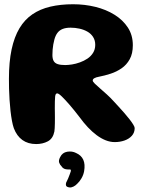

<svg xmlns="http://www.w3.org/2000/svg" viewBox="-20 -640 672 881"><path d="M146 21Q108.5 21 82.8 2.5Q57 -16 43.5 -51.5Q38.5 -65.5 34.8 -86Q31 -106.5 28.2 -131.2Q25.5 -156 23.8 -182Q22 -208 21.5 -233Q21 -258 21 -278.5Q21 -355.5 33.2 -413Q45.5 -470.5 69.2 -510.2Q93 -550 128.5 -574.2Q164 -598.5 211 -609.5Q258 -620.5 315.5 -620.5Q368.5 -620.5 417.5 -608.5Q466.5 -596.5 505.2 -572.5Q544 -548.5 566.8 -513.5Q589.5 -478.5 589.5 -432.5Q589.5 -394 575.2 -368.2Q561 -342.5 537.8 -326.5Q514.5 -310.5 487.5 -301.8Q460.5 -293 434.5 -288Q420.5 -285.5 413 -281.2Q405.5 -277 405.5 -270.5Q405.5 -265.5 415 -256.2Q424.5 -247 439.2 -234.2Q454 -221.5 470.2 -206.8Q486.5 -192 500.5 -176.5Q511 -165 524.2 -150.8Q537.5 -136.5 550.5 -121.5Q563.5 -106.5 574.2 -92.8Q585 -79 591.5 -68.2Q598 -57.5 598 -52.5Q598 -31.5 585 -17Q572 -2.5 551 4.8Q530 12 506.5 12Q486 12 465 3.8Q444 -4.5 423.5 -19.8Q403 -35 383.2 -56Q363.5 -77 345 -102.5Q320.5 -134.5 299.5 -158.8Q278.5 -183 263.8 -197.2Q249 -211.5 242.5 -211.5Q238.5 -211.5 236.2 -208.2Q234 -205 233 -196.8Q232 -188.5 231.8 -175.5Q231.5 -162.5 231.5 -143Q231.5 -135 231.8 -123.5Q232 -112 232 -99.2Q232 -86.5 231.8 -74.2Q231.5 -62 231 -52Q230.5 -42 229.5 -36.5Q223 -4 199.5 8.5Q176 21 146 21ZM279 -341.5Q292 -341.5 310 -344.2Q328 -347 346.8 -353.8Q365.5 -360.5 381.5 -371.2Q397.5 -382 407.2 -397.8Q417 -413.5 417 -434.5Q417 -455 407.2 -470.2Q397.5 -485.5 381.2 -494.8Q365 -504 345 -508.5Q325 -513 304 -513Q282 -513 267.2 -507Q252.5 -501 243.5 -489Q234.5 -477 229.5 -458.5Q226.5 -447.5 224.5 -436Q222.5 -424.5 221.5 -412.5Q220.5 -400.5 220.5 -387.5Q220.5 -370.5 226.2 -360.2Q232 -350 245 -345.8Q258 -341.5 279 -341.5ZM298.5 220Q285.5 218 283.2 211.8Q281 205.5 283.5 198Q288 190 292.5 179.2Q297 168.5 300 160Q303 153 304.5 147.2Q306 141.5 304.5 139Q303 137.5 300 137.5H291Q282 137.5 274.5 134.2Q267 131 263 124Q255 116.5 251.5 106.2Q248 96 256 81Q266 60 288.5 56.2Q311 52.5 329 62Q353 72.5 362.2 93.2Q371.5 114 366 145.5Q363 162.5 354 178Q345 193.5 334 203.5Q326.5 211.5 317 216.2Q307.5 221 298.5 220Z"/></svg>

Font: Gluten Thin SemiBold
Style: Regular
Weight: 600
Version: Version 1.300